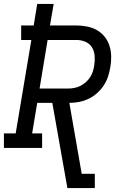

<svg xmlns="http://www.w3.org/2000/svg" viewBox="-30 -755 650 980"><path d="M314 205 237 -230H160L134 -74H185V0H-10V-74H50L130 -551H78V-625H142L160 -735H244L225 -625H360Q388 -625 415 -619.5Q442 -614 465 -601Q488 -588 504.5 -567Q521 -546 529 -520.5Q537 -495 537.5 -467Q538 -439 533 -411Q529 -387 521 -363Q513 -339 498.5 -317.5Q484 -296 464 -278.5Q444 -261 420.5 -250Q397 -239 372.5 -234.5Q348 -230 324 -230L387 132H454V205ZM172 -303H317Q333 -303 349 -306Q365 -309 380 -316.5Q395 -324 408 -335.5Q421 -347 430 -361Q439 -375 444 -390.5Q449 -406 451 -422Q455 -446 453 -470.5Q451 -495 439 -514Q427 -533 405.5 -542Q384 -551 360 -551H213Z"/></svg>

Font: Iosevka Slab Extended
Style: Italic
Weight: 400
Width: 7
Italic angle: -9°
Monospace: yes
Designer: Belleve Invis
Foundry: Belleve Invis
Version: Version 11.1.0; ttfautohint (v1.8.3)